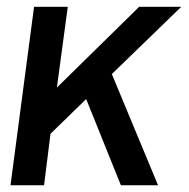

<svg xmlns="http://www.w3.org/2000/svg" viewBox="-20 -550 562 570"><path d="M81.1 -529.8H181.2L148.9 -290L393.1 -529.8H518.1L312 -330.1L449.2 0H338.9L235.8 -255.9L129.9 -152.8L110.8 0H11.2Z"/></svg>

Font: Cooper Hewitt
Style: Medium Italic
Weight: 708
Designer: Village Type and Design LLC
Foundry: Cooper Hewitt Smithsonian Design Museum
Version: 1.000